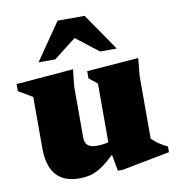

<svg xmlns="http://www.w3.org/2000/svg" viewBox="-79 -752 776 839"><g transform="rotate(-10 309.0 -332.0)"><path d="M253.5 -160.5Q253.5 -142.5 259.2 -132Q265 -121.5 277 -116.8Q289 -112 307.5 -112Q329.5 -112 348.5 -116.2Q367.5 -120.5 383.5 -129.5L402 -98.5Q364.5 -61 337.5 -38Q310.5 -15 288.8 -3.8Q267 7.5 247.8 11.2Q228.5 15 207 15Q137.5 15 103.5 -25Q69.5 -65 69.5 -144.5V-370.5L7.5 -407V-438.5L261.5 -459.5L253.5 -384.5ZM377.5 11 358 -97V-379L321 -408.5V-440.5L550.5 -458.5L543 -379V-102.5Q549 -96.5 556.5 -89.8Q564 -83 573 -77Q582 -71 591.5 -65.5Q601 -60 611.5 -55.5V-30L399 11ZM118.5 -515.5 232 -680.5H352L465.5 -515.5H391.5L261.5 -616.5H322.5L192.5 -515.5Z"/></g></svg>

Font: Newsreader 16pt 16pt ExtraBold
Style: Regular
Weight: 800
Version: Version 1.003